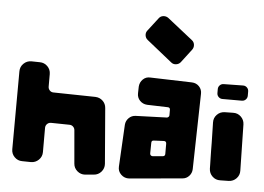

<svg xmlns="http://www.w3.org/2000/svg" viewBox="-66 -1169 1735 1260"><g transform="rotate(5 802.0 -538.5)"><path d="M561 -512Q590 -511 610 -492Q630 -473 632 -445L662 -80Q664 -50 644.5 -27.5Q625 -5 595 -3L539 2Q509 4 486.5 -15.5Q464 -35 462 -64L443 -282Q442 -296 432 -305.5Q422 -315 408 -315L286 -317Q271 -317 260.5 -306.5Q250 -296 250 -281V-121Q250 -91 228.5 -70Q207 -49 177 -49L119 -50Q90 -50 69 -71Q48 -92 48 -122L50 -636Q50 -666 71.5 -687Q93 -708 123 -708L178 -707Q208 -707 229 -686Q250 -665 250 -635V-553Q250 -538 260 -527.5Q270 -517 285 -517Z M1184 -662Q1213 -661 1232 -641Q1251 -621 1250 -592L1239 -95Q1238 -69 1220.5 -50Q1203 -31 1177 -29L829 2Q798 4 775.5 -17.5Q753 -39 755 -70L770 -347Q772 -373 790.5 -391.5Q809 -410 836 -411L1041 -418Q1047 -419 1051.5 -423.5Q1056 -428 1056 -434V-470Q1056 -486 1040 -486L904 -490Q875 -492 856 -512Q837 -532 838 -561L839 -604Q841 -633 861 -652.5Q881 -672 910 -670ZM969 -260Q953 -260 953 -244L952 -174Q952 -166 957 -161.5Q962 -157 970 -157L1037 -163Q1051 -165 1051 -179V-246Q1051 -263 1035 -263ZM871 -914Q857 -925 854.5 -943Q852 -961 863 -975L930 -1062Q941 -1077 959.5 -1079Q978 -1081 993 -1070L1160 -938Q1174 -927 1176 -909Q1178 -891 1167 -876L1100 -788Q1089 -774 1070 -771.5Q1051 -769 1037 -781L871 -914Z M1521 -671Q1536 -671 1546.5 -660.5Q1557 -650 1557 -635V-607Q1557 -592 1546.5 -581.5Q1536 -571 1521 -571H1393Q1378 -571 1367.5 -581.5Q1357 -592 1357 -607V-633Q1357 -648 1367.5 -658.5Q1378 -669 1393 -669ZM1471 -487Q1501 -488 1522.5 -467.5Q1544 -447 1545 -417L1551 -113Q1552 -83 1531.5 -61.5Q1511 -40 1481 -39L1425 -38Q1395 -37 1373.5 -57.5Q1352 -78 1351 -108Q1351 -118 1350.5 -137Q1350 -156 1349.5 -179Q1349 -202 1348.5 -228.5Q1348 -255 1348 -281Q1347 -342 1345 -412Q1344 -442 1364.5 -463.5Q1385 -485 1415 -486Z"/></g></svg>

Font: d puntillas B to tiptoe
Style: Regular
Weight: 400
Designer: deFharo
Foundry: deFharo.com
Version: Version 1.001 2012